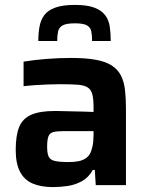

<svg xmlns="http://www.w3.org/2000/svg" viewBox="-20 -754 605 782"><path d="M196 8Q147 8 113 -6.5Q79 -21 61.5 -54.5Q44 -88 44 -143Q44 -202 58 -236.5Q72 -271 107 -286.5Q142 -302 204 -302Q214 -302 232 -301.5Q250 -301 273 -300.5Q296 -300 319 -299.5Q342 -299 361 -298V-318Q361 -351 356 -370Q351 -389 337 -398Q323 -407 296 -409Q269 -411 226 -411Q204 -411 175 -410Q146 -409 119 -407Q92 -405 76 -403V-503Q119 -510 169 -514Q219 -518 270 -518Q330 -518 370.5 -510.5Q411 -503 435.5 -487Q460 -471 472.5 -446.5Q485 -422 489 -388.5Q493 -355 493 -312V0H370L366 -62H358Q341 -31 313.5 -16Q286 -1 255.5 3.5Q225 8 196 8ZM259 -94Q281 -94 297.5 -97Q314 -100 326.5 -107.5Q339 -115 346 -127Q353 -140 357 -159Q361 -178 361 -205V-220H240Q212 -220 197 -216Q182 -212 177 -198Q172 -184 172 -156Q172 -130 178 -116.5Q184 -103 203 -98.5Q222 -94 259 -94ZM285 -734Q335 -734 364 -723Q393 -712 408 -692.5Q423 -673 427 -646Q431 -619 431 -587H355Q355 -609 352 -625.5Q349 -642 334.5 -650.5Q320 -659 285 -659Q250 -659 235 -650.5Q220 -642 216.5 -625.5Q213 -609 213 -587H136Q136 -619 141 -646Q146 -673 160.5 -692.5Q175 -712 205 -723Q235 -734 285 -734Z"/></svg>

Font: Saira Thin SemiBold
Style: Regular
Weight: 600
Version: Version 1.101